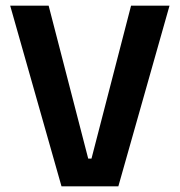

<svg xmlns="http://www.w3.org/2000/svg" viewBox="-20 -659 636 679"><path d="M398.5 0H197.5L16 -639H152L292 -98H303.5L443.5 -639H579.5Z"/></svg>

Font: Anek Malayalam SemiBold
Style: Regular
Weight: 600
Version: Version 1.003